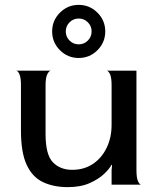

<svg xmlns="http://www.w3.org/2000/svg" viewBox="-20 -758 640 788"><path d="M258 10Q200 10 156.5 -10.5Q113 -31 89.5 -81.5Q66 -132 66 -222V-408Q66 -440 59.5 -454Q53 -468 46 -468H189Q182 -468 174.5 -454Q167 -440 167 -408V-208Q167 -123 197 -92Q227 -61 276 -61Q325 -61 361 -85Q397 -109 417.5 -151Q438 -193 438 -246V-408Q438 -440 431.5 -453.5Q425 -467 418 -468H540V-60Q540 -28 546.5 -14Q553 0 560 0H438V-60L440 -80L438 -82Q430 -66 407.5 -44.5Q385 -23 348 -6.5Q311 10 258 10ZM303 -520Q258 -520 226 -552Q194 -584 194 -629Q194 -674 226 -706Q258 -738 303 -738Q348 -738 380 -706Q412 -674 412 -629Q412 -584 380 -552Q348 -520 303 -520ZM303 -576Q325 -576 340.5 -591.5Q356 -607 356 -629Q356 -651 340.5 -666.5Q325 -682 303 -682Q281 -682 265.5 -666.5Q250 -651 250 -629Q250 -607 265.5 -591.5Q281 -576 303 -576Z"/></svg>

Font: Red Rose
Style: Regular
Weight: 400
Designer: Jaikishan Patel
Version: Version 2.000; ttfautohint (v1.8.3)